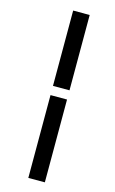

<svg xmlns="http://www.w3.org/2000/svg" viewBox="-154 -915 697 1167"><g transform="rotate(15 194.5 -331.5)"><path d="M153 195V-326H257V195ZM257 -858V-384H153V-858Z"/></g></svg>

Font: Playfair Display ExtraBold
Style: Italic
Weight: 800
Italic angle: -14°
Designer: Claus Eggers Sørensen
Foundry: Claus Eggers Sørensen
Version: Version 1.203